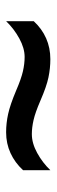

<svg xmlns="http://www.w3.org/2000/svg" viewBox="196 -658 181 612"><g transform="rotate(90 286.0 -352.5)"><path d="M269 -314Q232 -330 208 -335.5Q184 -341 162 -341Q134 -341 103 -324Q72 -307 48 -282V-370Q72 -396 102.5 -409.5Q133 -423 169 -423Q198 -423 227 -417Q256 -411 302 -391Q339 -375 363 -369.5Q387 -364 408 -364Q437 -364 468 -381Q499 -398 523 -423V-336Q499 -310 468.5 -296Q438 -282 402 -282Q373 -282 343.5 -288.5Q314 -295 269 -314Z"/></g></svg>

Font: Noto Sans Thai Medium
Style: Regular
Weight: 500
Designer: Monotype Design Team
Foundry: Monotype Imaging Inc.
Version: Version 2.001